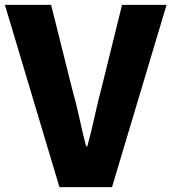

<svg xmlns="http://www.w3.org/2000/svg" viewBox="-29 -765 701 785"><path d="M214 0 -9 -745H180L265 -405Q282 -345 294.5 -287Q307 -229 323 -167H328Q345 -229 357.5 -287Q370 -345 386 -405L470 -745H652L429 0Z"/></svg>

Font: Noto Sans TC Thin Black
Style: Regular
Weight: 900
Version: Version 2.004-H2;hotconv 1.0.118;makeotfexe 2.5.65603